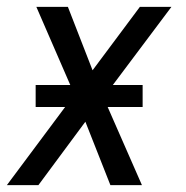

<svg xmlns="http://www.w3.org/2000/svg" viewBox="-23 -540 543 560"><path d="M-3 0 167 -228H81V-292H182L83 -520H175L247 -335L385 -520H477L306 -292H393V-228H291L391 0H299L226 -185L89 0Z"/></svg>

Font: Iosevka SS04
Style: Italic
Weight: 400
Italic angle: -9°
Monospace: yes
Designer: Belleve Invis
Foundry: Belleve Invis
Version: Version 19.0.0; ttfautohint (v1.8.4)